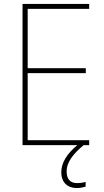

<svg xmlns="http://www.w3.org/2000/svg" viewBox="-20 -734 528 971"><path d="M317 133C317 83 355 40 403 0H431V-25H120V-364H414V-389H120V-689H431V-714H94V0H371C317 45 290 90 290 137C290 190 323 217 368 217C387 217 403 213 413 210V186C404 189 386 192 370 192C334 192 317 171 317 133Z"/></svg>

Font: Noto Sans Ethiopic SemiCondensed Thin
Style: Regular
Weight: 100
Width: 4
Designer: Monotype Design Team
Foundry: Monotype Imaging Inc.
Version: Version 2.102